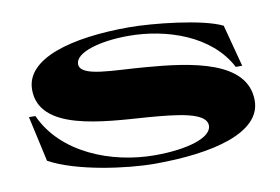

<svg xmlns="http://www.w3.org/2000/svg" viewBox="-62 -616 1070 734"><g transform="rotate(-10 473.0 -249.5)"><path d="M484 16C712 16 902 -32 902 -156C902 -310 690 -340 510 -354C393 -364 261 -359 261 -410C261 -455 358 -483 469 -483C615 -483 784 -428 853 -295H878L835 -458C761 -495 568 -515 477 -515C253 -515 71 -465 71 -344C71 -185 314 -176 486 -164C599 -155 713 -144 713 -92C713 -45 616 -16 491 -16C322 -16 135 -89 66 -243H41L80 -67C183 -10 378 16 484 16Z"/></g></svg>

Font: Sprat Extended
Style: Bold
Weight: 700
Width: 9
Designer: Ethan Nakache
Foundry: Collletttivo
Version: Version 2.000;Glyphs 3.2 (3217)